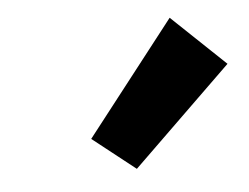

<svg xmlns="http://www.w3.org/2000/svg" viewBox="-32 -841 406 313"><g transform="rotate(-5 171.5 -684.5)"><path d="M110.8 -619.6 255.4 -805.2 342.8 -722.2 180.7 -564.5Z"/></g></svg>

Font: Reddit Sans Chocolate ExBold
Style: Italic
Weight: 800
Italic angle: -11.25°
Designer: Stephen Hutchings
Version: Version 1.013